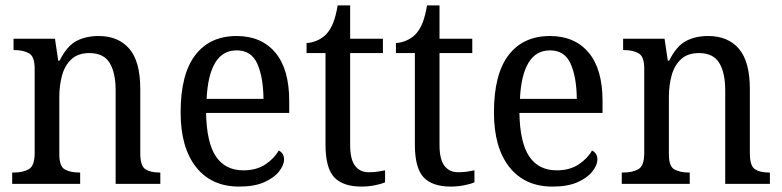

<svg xmlns="http://www.w3.org/2000/svg" viewBox="-20 -679 2888 709"><path d="M25 0V-42H33Q64 -42 86 -54Q108 -66 108 -114V-426Q108 -471 86.5 -482.5Q65 -494 35 -494H30V-536H183L195 -455H200Q227 -509 262 -527.5Q297 -546 344 -546Q417 -546 457.5 -499Q498 -452 498 -350V-114Q498 -66 517 -54Q536 -42 567 -42H572V0H407V-346Q407 -410 385 -446.5Q363 -483 310 -483Q268 -483 243.5 -460Q219 -437 209 -400Q199 -363 199 -320V-109Q199 -64 220 -53Q241 -42 271 -42H276V0Z M863 10Q761 10 704 -62Q647 -134 647 -264Q647 -405 701 -475.5Q755 -546 854 -546Q945 -546 996.5 -485Q1048 -424 1048 -306V-262H741Q743 -152 777.5 -101Q812 -50 879 -50Q927 -50 960 -72Q993 -94 1009 -123Q1017 -120 1023 -111.5Q1029 -103 1029 -90Q1029 -70 1011 -46.5Q993 -23 956.5 -6.5Q920 10 863 10ZM953 -314Q952 -395 930 -444Q908 -493 854 -493Q802 -493 774.5 -447Q747 -401 743 -314Z M1315 10Q1246 10 1214 -24.5Q1182 -59 1182 -145V-483H1112V-520Q1131 -521 1151 -529.5Q1171 -538 1186 -554Q1201 -571 1210.5 -595Q1220 -619 1227 -659H1273V-536H1394V-483H1273V-143Q1273 -91 1291 -67Q1309 -43 1341 -43Q1359 -43 1373.5 -45Q1388 -47 1402 -50V-6Q1390 0 1365 5Q1340 10 1315 10Z M1645 10Q1576 10 1544 -24.5Q1512 -59 1512 -145V-483H1442V-520Q1461 -521 1481 -529.5Q1501 -538 1516 -554Q1531 -571 1540.5 -595Q1550 -619 1557 -659H1603V-536H1724V-483H1603V-143Q1603 -91 1621 -67Q1639 -43 1671 -43Q1689 -43 1703.5 -45Q1718 -47 1732 -50V-6Q1720 0 1695 5Q1670 10 1645 10Z M2020 10Q1918 10 1861 -62Q1804 -134 1804 -264Q1804 -405 1858 -475.5Q1912 -546 2011 -546Q2102 -546 2153.5 -485Q2205 -424 2205 -306V-262H1898Q1900 -152 1934.5 -101Q1969 -50 2036 -50Q2084 -50 2117 -72Q2150 -94 2166 -123Q2174 -120 2180 -111.5Q2186 -103 2186 -90Q2186 -70 2168 -46.5Q2150 -23 2113.5 -6.5Q2077 10 2020 10ZM2110 -314Q2109 -395 2087 -444Q2065 -493 2011 -493Q1959 -493 1931.5 -447Q1904 -401 1900 -314Z M2276 0V-42H2284Q2315 -42 2337 -54Q2359 -66 2359 -114V-426Q2359 -471 2337.5 -482.5Q2316 -494 2286 -494H2281V-536H2434L2446 -455H2451Q2478 -509 2513 -527.5Q2548 -546 2595 -546Q2668 -546 2708.5 -499Q2749 -452 2749 -350V-114Q2749 -66 2768 -54Q2787 -42 2818 -42H2823V0H2658V-346Q2658 -410 2636 -446.5Q2614 -483 2561 -483Q2519 -483 2494.5 -460Q2470 -437 2460 -400Q2450 -363 2450 -320V-109Q2450 -64 2471 -53Q2492 -42 2522 -42H2527V0Z"/></svg>

Font: Noto Serif SemiCondensed
Style: Regular
Weight: 400
Width: 4
Designer: Monotype Design Team
Foundry: Monotype Imaging Inc.
Version: Version 2.013